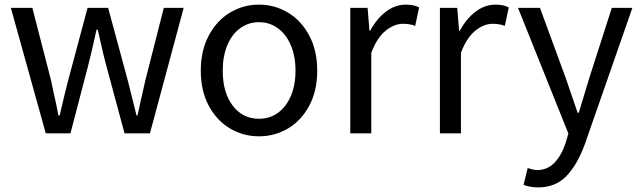

<svg xmlns="http://www.w3.org/2000/svg" viewBox="-20 -577 2770 831"><path d="M120 -543 201 -229 211 -181Q221 -139 233 -77H238L246 -110Q263 -184 275 -229L359 -543H448L533 -229L571 -77H575L593 -158Q602 -200 609 -229L689 -543H775L629 0H519L440 -293Q429 -333 415 -396L403 -449H398Q374 -341 361 -291L285 0H178L27 -543Z M849 -271Q849 -358 883.5 -423Q918 -488 975.5 -522.5Q1033 -557 1101 -557Q1169 -557 1226.5 -522.5Q1284 -488 1318.5 -423Q1353 -358 1353 -271Q1353 -184 1318.5 -119.5Q1284 -55 1226.5 -21Q1169 13 1101 13Q1033 13 975.5 -21Q918 -55 883.5 -119.5Q849 -184 849 -271ZM1259 -271Q1259 -333 1239 -380.5Q1219 -428 1183 -454.5Q1147 -481 1101 -481Q1055 -481 1019 -454.5Q983 -428 963.5 -380.5Q944 -333 944 -271Q944 -177 987 -120Q1030 -63 1101 -63Q1148 -63 1183.5 -89Q1219 -115 1239 -162Q1259 -209 1259 -271Z M1571 -543 1579 -444H1582Q1611 -497 1651 -527Q1691 -557 1736 -557Q1771 -557 1794 -545L1777 -465Q1754 -474 1724 -474Q1686 -474 1649 -444Q1612 -414 1587 -349V0H1496V-543Z M1959 -543 1967 -444H1970Q1999 -497 2039 -527Q2079 -557 2124 -557Q2159 -557 2182 -545L2165 -465Q2142 -474 2112 -474Q2074 -474 2037 -444Q2000 -414 1975 -349V0H1884V-543Z M2246 223 2264 150Q2289 159 2305 159Q2349 159 2379.5 127.5Q2410 96 2428 42L2440 1L2222 -543H2317L2428 -241L2480 -89H2485L2531 -241L2628 -543H2717L2512 45Q2480 134 2432.5 184Q2385 234 2310 234Q2273 234 2246 223Z"/></svg>

Font: Noto Sans SC
Style: Regular
Weight: 400
Designer: Ryoko NISHIZUKA ____ (kana & ideographs); Paul D. Hunt (Latin, Greek & Cyrillic); Wenlong ZHANG ___ (bopomofo); Sandoll 
Foundry: Adobe Systems Incorporated
Version: Version 1.004